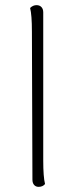

<svg xmlns="http://www.w3.org/2000/svg" viewBox="-20 -717 292 746"><path d="M106 -19 104 -594Q104 -659 97 -686Q108 -697 122 -697Q134 -697 141 -689.5Q148 -682 148 -669V-94Q148 -29 155 -2Q146 9 130 9Q119 9 112.5 1.5Q106 -6 106 -19Z"/></svg>

Font: Arima Madurai ExtraLight
Style: Regular
Weight: 275
Designer: Joana Correia and Natanael Gama
Foundry: NDISCOVER
Version: Version 1.019